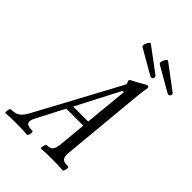

<svg xmlns="http://www.w3.org/2000/svg" viewBox="-311 -970 1085 1085"><g transform="rotate(45 231.5 -427.0)"><path d="M-62 3Q-66 3 -66 -6Q-66 -15 -63 -24.5Q-60 -34 -56 -34Q-17 -34 1.5 -49Q20 -64 38 -98L300 -584Q305 -594 305 -601Q305 -603 304 -605Q303 -607 301 -610Q299 -614 299 -620Q299 -623 303 -626.5Q307 -630 320 -636Q332 -642 346.5 -650Q361 -658 369 -663Q388 -676 397 -676Q406 -676 406 -662Q403 -649 400 -627.5Q397 -606 394 -571L349 -91Q346 -63 354.5 -48.5Q363 -34 402 -34Q407 -34 406.5 -24.5Q406 -15 402.5 -6Q399 3 394 3Q358 0 307 0Q255 0 222 3Q218 3 218.5 -6Q219 -15 222.5 -24.5Q226 -34 230 -34Q260 -34 270 -48.5Q280 -63 283 -91L299 -258H163L75 -89Q62 -63 69 -48.5Q76 -34 116 -34Q121 -34 121 -24.5Q121 -15 118 -6Q115 3 110 3Q76 0 24 0Q-29 0 -62 3ZM317 -554 182 -294H302L327 -554ZM367 -725 221 -809Q212 -816 222 -837Q233 -862 242 -855L383 -750Q390 -746 391 -740Q392 -734 390 -729Q384 -716 367 -725ZM505 -725 359 -809Q349 -816 359 -837Q370 -862 380 -855L520 -750Q528 -746 529 -740Q530 -734 527 -729Q520 -716 505 -725Z"/></g></svg>

Font: Junicode Two Beta Condensed
Style: Italic
Weight: 400
Width: 3
Italic angle: -9°
Version: Version 1.053; ttfautohint (v1.8.4)